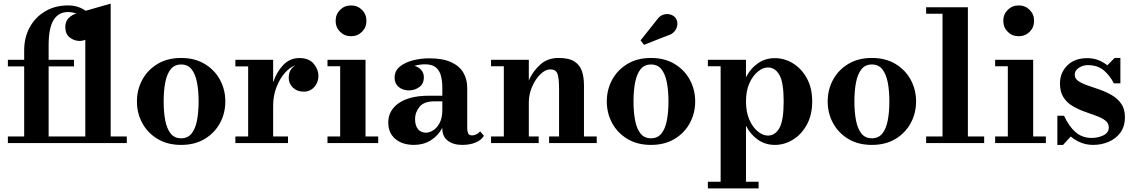

<svg xmlns="http://www.w3.org/2000/svg" viewBox="-20 -790 6272 1060"><path d="M23.5 -36.5H113.5V-423.5H23.5V-460H113.5V-511.5Q113.5 -583.5 144.2 -639.5Q175 -695.5 229.8 -727.8Q284.5 -760 355.5 -760Q385.5 -760 410 -752Q434.5 -744 453 -730.5L591 -770V-36.5H680V0H23.5ZM388.5 -423.5H248.5V-36.5H451V-570.5Q436 -564 418.5 -564Q390.5 -564 365.5 -582.8Q340.5 -601.5 340.5 -641Q340.5 -671.5 359.2 -690.5Q378 -709.5 402 -715Q379.5 -723.5 355.5 -723.5Q303 -723.5 275.8 -679.5Q248.5 -635.5 248.5 -540V-460H388.5Z M736 -230Q736 -295 765.5 -349.5Q795 -404 849.8 -437Q904.5 -470 980 -470Q1055.5 -470 1110.2 -437Q1165 -404 1194.5 -349.5Q1224 -295 1224 -230Q1224 -165 1194.5 -110.5Q1165 -56 1110.2 -23Q1055.5 10 980 10Q904.5 10 849.8 -23Q795 -56 765.5 -110.5Q736 -165 736 -230ZM883.5 -230Q883.5 -170.5 892.5 -124.5Q901.5 -78.5 922.5 -52.5Q943.5 -26.5 980 -26.5Q1016.5 -26.5 1037.5 -52.5Q1058.5 -78.5 1067.5 -124.5Q1076.5 -170.5 1076.5 -230Q1076.5 -289.5 1067.5 -335.5Q1058.5 -381.5 1037.5 -407.8Q1016.5 -434 980 -434Q943.5 -434 922.5 -407.8Q901.5 -381.5 892.5 -335.5Q883.5 -289.5 883.5 -230Z M1279.5 -36.5H1350V-423.5H1279.5V-460H1488V-335.5Q1507 -393 1543.8 -431.2Q1580.5 -469.5 1633 -469.5Q1685.5 -469.5 1711.8 -438.2Q1738 -407 1738 -370.5Q1738 -335.5 1715.2 -309.8Q1692.5 -284 1656.5 -284Q1620.5 -284 1597.2 -306.2Q1574 -328.5 1574 -360.5Q1574 -407 1610.5 -429Q1582.5 -420.5 1554 -389Q1525.5 -357.5 1506.8 -310Q1488 -262.5 1488 -206V-36.5H1570V0H1279.5Z M1833 -675Q1833 -711 1857.5 -735.5Q1882 -760 1918 -760Q1954 -760 1978.5 -735.5Q2003 -711 2003 -675Q2003 -639 1978.5 -614.5Q1954 -590 1918 -590Q1882 -590 1857.5 -614.5Q1833 -639 1833 -675ZM1788 -36.5H1858V-424H1788V-460H1998V-36.5H2068V0H1788Z M2347.5 -261.5H2422V-304.5Q2422 -340.5 2414.8 -370Q2407.5 -399.5 2387 -417.2Q2366.5 -435 2326 -435Q2313.5 -435 2298.2 -433Q2283 -431 2268.5 -426.5Q2290.5 -420 2305.2 -404Q2320 -388 2320 -363Q2320 -327.5 2294.8 -309.2Q2269.5 -291 2238 -291Q2203.5 -291 2181 -309.8Q2158.5 -328.5 2158.5 -361Q2158.5 -398.5 2187 -422Q2215.5 -445.5 2259.5 -456.8Q2303.5 -468 2349 -468Q2425 -468 2471.2 -446.5Q2517.5 -425 2538.5 -388.2Q2559.5 -351.5 2559.5 -304.5V-82Q2559.5 -65 2564.5 -53.8Q2569.5 -42.5 2587.5 -42.5Q2597.5 -42.5 2610.2 -48.5Q2623 -54.5 2630.5 -65L2651.5 -40.5Q2638 -17 2606.5 -3.5Q2575 10 2531.5 10Q2483 10 2452.5 -13Q2422 -36 2422 -80V-84.5Q2399 -40.5 2358 -15.2Q2317 10 2266 10Q2201 10 2162.2 -23.2Q2123.5 -56.5 2123.5 -113.5Q2123.5 -180.5 2182.2 -221Q2241 -261.5 2347.5 -261.5ZM2331.5 -57.5Q2351 -57.5 2372 -70.8Q2393 -84 2407.5 -112Q2422 -140 2422 -183V-230.5H2377.5Q2320.5 -230.5 2296 -200.2Q2271.5 -170 2271.5 -133Q2271.5 -97.5 2287.2 -77.5Q2303 -57.5 2331.5 -57.5Z M2691 -36.5H2761.5V-424H2691V-460H2899.5V-346Q2921 -395.5 2961.8 -432.8Q3002.5 -470 3064 -470Q3121 -470 3151.2 -450.5Q3181.5 -431 3192.8 -397.2Q3204 -363.5 3204 -320V-36.5H3274.5V0H3011.5V-36.5H3066.5V-296.5Q3066.5 -359.5 3057.5 -383.2Q3048.5 -407 3018 -407Q2991 -407 2963.8 -380.5Q2936.5 -354 2918 -312.2Q2899.5 -270.5 2899.5 -224V-36.5H2954V0H2691Z M3666.5 -594 3535.5 -542.5 3516.5 -567 3606.5 -680.5Q3622.5 -703.5 3643.5 -709.5Q3664.5 -715.5 3683 -709.2Q3701.5 -703 3711 -689Q3721.5 -673 3719.5 -653.2Q3717.5 -633.5 3704 -617Q3690.5 -600.5 3666.5 -594ZM3330 -230Q3330 -295 3359.5 -349.5Q3389 -404 3443.8 -437Q3498.5 -470 3574 -470Q3649.5 -470 3704.2 -437Q3759 -404 3788.5 -349.5Q3818 -295 3818 -230Q3818 -165 3788.5 -110.5Q3759 -56 3704.2 -23Q3649.5 10 3574 10Q3498.5 10 3443.8 -23Q3389 -56 3359.5 -110.5Q3330 -165 3330 -230ZM3477.5 -230Q3477.5 -170.5 3486.5 -124.5Q3495.5 -78.5 3516.5 -52.5Q3537.5 -26.5 3574 -26.5Q3610.5 -26.5 3631.5 -52.5Q3652.5 -78.5 3661.5 -124.5Q3670.5 -170.5 3670.5 -230Q3670.5 -289.5 3661.5 -335.5Q3652.5 -381.5 3631.5 -407.8Q3610.5 -434 3574 -434Q3537.5 -434 3516.5 -407.8Q3495.5 -381.5 3486.5 -335.5Q3477.5 -289.5 3477.5 -230Z M3888 213.5H3958.5V-424H3888V-460H4098.5V-363.5Q4122.5 -411.5 4163.8 -440.2Q4205 -469 4258 -469Q4310.5 -469 4357.5 -440.5Q4404.5 -412 4434.2 -358.5Q4464 -305 4464 -230Q4464 -155 4434.2 -101.2Q4404.5 -47.5 4357.5 -18.8Q4310.5 10 4258 10Q4205 10 4163.8 -19Q4122.5 -48 4098.5 -96V213.5H4168V250H3888ZM4098.5 -230Q4098.5 -171 4117.2 -128.8Q4136 -86.5 4164 -64Q4192 -41.5 4219.5 -41.5Q4259.5 -41.5 4283 -83.2Q4306.5 -125 4306.5 -230Q4306.5 -335 4283 -376.2Q4259.5 -417.5 4219.5 -417.5Q4192 -417.5 4164 -394.8Q4136 -372 4117.2 -330.2Q4098.5 -288.5 4098.5 -230Z M4549.5 -230Q4549.5 -295 4579 -349.5Q4608.5 -404 4663.2 -437Q4718 -470 4793.5 -470Q4869 -470 4923.8 -437Q4978.5 -404 5008 -349.5Q5037.5 -295 5037.5 -230Q5037.5 -165 5008 -110.5Q4978.5 -56 4923.8 -23Q4869 10 4793.5 10Q4718 10 4663.2 -23Q4608.5 -56 4579 -110.5Q4549.5 -165 4549.5 -230ZM4697 -230Q4697 -170.5 4706 -124.5Q4715 -78.5 4736 -52.5Q4757 -26.5 4793.5 -26.5Q4830 -26.5 4851 -52.5Q4872 -78.5 4881 -124.5Q4890 -170.5 4890 -230Q4890 -289.5 4881 -335.5Q4872 -381.5 4851 -407.8Q4830 -434 4793.5 -434Q4757 -434 4736 -407.8Q4715 -381.5 4706 -335.5Q4697 -289.5 4697 -230Z M5093 -36.5H5183.5V-714H5093V-750H5323.5V-36.5H5413.5V0H5093Z M5519 -675Q5519 -711 5543.5 -735.5Q5568 -760 5604 -760Q5640 -760 5664.5 -735.5Q5689 -711 5689 -675Q5689 -639 5664.5 -614.5Q5640 -590 5604 -590Q5568 -590 5543.5 -614.5Q5519 -639 5519 -675ZM5474 -36.5H5544V-424H5474V-460H5684V-36.5H5754V0H5474Z M5849 10H5817.5V-151H5854.5Q5881 -92.5 5918 -60.5Q5955 -28.5 6005.5 -28.5Q6043.5 -28.5 6072.5 -43.2Q6101.5 -58 6101.5 -86.5Q6101.5 -110 6082 -124.8Q6062.5 -139.5 6031.8 -150.8Q6001 -162 5966.5 -174.2Q5932 -186.5 5901.2 -204.8Q5870.5 -223 5851.2 -252.8Q5832 -282.5 5832 -329Q5832 -388 5872.2 -428.5Q5912.5 -469 5983.5 -469Q6016.5 -469 6044 -458Q6071.5 -447 6093.5 -429.5L6133.5 -470H6165.5V-330H6129Q6110.5 -369 6076 -399.8Q6041.5 -430.5 5984.5 -430.5Q5959.5 -430.5 5936.5 -416Q5913.5 -401.5 5913.5 -377.5Q5913.5 -356 5933.5 -342.5Q5953.5 -329 5985 -318.2Q6016.5 -307.5 6052 -295Q6087.5 -282.5 6119 -264Q6150.5 -245.5 6170.5 -216.8Q6190.5 -188 6190.5 -143.5Q6190.5 -91.5 6165.2 -57.5Q6140 -23.5 6100 -6.8Q6060 10 6015.5 10Q5979 10 5947.8 -2.5Q5916.5 -15 5891.5 -36.5Z"/></svg>

Font: Bodoni* 06pt
Style: Bold
Weight: 700
Version: Version 2.3